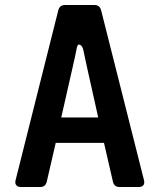

<svg xmlns="http://www.w3.org/2000/svg" viewBox="-20 -750 640 770"><path d="M63.6 0Q51.3 0 45.3 -7.2Q39.4 -14.3 42.5 -27.3L213.8 -708.9Q219.4 -730 241 -730H358.2Q379.9 -730 385.5 -708.9L557.5 -27.3Q560.6 -14.3 554.9 -7.2Q549.1 0 536.4 0H459.4Q437.8 0 432.8 -21.7L397 -177H203.5L167.6 -21.7Q162.6 0 141 0ZM225.6 -278.8H373.9L330.1 -475.1Q325.7 -495.4 321.7 -513.8Q317.8 -532.3 314.5 -548Q310.9 -565.5 301.2 -570.2Q291.4 -574.9 288.4 -559.7Q285 -541.6 280.3 -520.5Q275.5 -499.3 270.4 -476.1Z"/></svg>

Font: Pitagon Sans Mono
Style: Regular
Weight: 400
Monospace: yes
Designer: Travis Tran
Foundry: Pitagon
Version: Version 1.001;gftools[0.9.26]